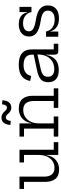

<svg xmlns="http://www.w3.org/2000/svg" viewBox="882 -1702 832 2636"><g transform="rotate(-90 1298.0 -384.0)"><path d="M488.5 -470.5H385.5V-532.5H560.5V-62H664.5V0H488.5ZM191 -532.5V-193Q191 -127.5 220.2 -89.8Q249.5 -52 312.5 -52Q363 -52 402.8 -77.8Q442.5 -103.5 465.5 -152Q488.5 -200.5 488.5 -268.5L506 -162H485Q471.5 -76 418.2 -32.2Q365 11.5 287.5 11.5Q201.5 11.5 160.2 -39.5Q119 -90.5 119 -181V-470.5H22.5V-532.5Z M922 -62H1017V0H740.5V-62H850V-470.5H740.5V-532.5H922ZM1229 -62V-340.5Q1229 -406 1199.5 -443.5Q1170 -481 1106.5 -481Q1055 -481 1013 -455.5Q971 -430 946.5 -381.5Q922 -333 922 -264L905.5 -370.5H925.5Q935 -425 962 -463.2Q989 -501.5 1031.2 -521.8Q1073.5 -542 1128.5 -542Q1215.5 -542 1258.2 -491.8Q1301 -441.5 1301 -350V-62H1403.5V0H1135.5V-62ZM1184.5 -772.5 1240 -766.5Q1235 -705.5 1209 -675.2Q1183 -645 1138 -645Q1112 -645 1093 -655.8Q1074 -666.5 1053.5 -689Q1038 -706.5 1027.8 -713.2Q1017.5 -720 1005 -720Q984.5 -720 972.2 -703.8Q960 -687.5 955.5 -652L900 -658Q905.5 -719 931.2 -749.5Q957 -780 1002 -780Q1027.5 -780 1047.2 -769.2Q1067 -758.5 1088 -735Q1104 -717.5 1114.2 -711Q1124.5 -704.5 1136 -704.5Q1156 -704.5 1168.2 -721.2Q1180.5 -738 1184.5 -772.5Z M1907.5 0Q1887 0 1876.2 -13Q1865.5 -26 1865.5 -49.5V-209.5L1872 -226L1868.5 -286.5L1865.5 -318V-358.5Q1865.5 -399.5 1848.8 -425.5Q1832 -451.5 1800.5 -464Q1769 -476.5 1724.5 -476.5Q1658 -476.5 1621.8 -450.2Q1585.5 -424 1573.5 -371.5L1504.5 -386Q1514.5 -438.5 1542 -473.2Q1569.5 -508 1615.2 -525.2Q1661 -542.5 1727 -542.5Q1796 -542.5 1842.8 -523.2Q1889.5 -504 1913.5 -464.5Q1937.5 -425 1937.5 -362.5V-62H2016V0ZM1656.5 7Q1573.5 7 1530.5 -29.8Q1487.5 -66.5 1487.5 -138Q1487.5 -204 1525.5 -238.8Q1563.5 -273.5 1647.5 -291L1887 -342V-290.5L1659.5 -239Q1610.5 -227.5 1586.2 -205.2Q1562 -183 1562 -142.5Q1562 -98.5 1589 -76.8Q1616 -55 1668 -55Q1725.5 -55 1771 -81.5Q1816.5 -108 1842.5 -159.5Q1868.5 -211 1868.5 -286.5L1887.5 -168.5H1862Q1849.5 -85 1797.2 -39Q1745 7 1656.5 7Z M2363.5 9.5Q2310 9.5 2273.2 -6.5Q2236.5 -22.5 2215 -49.2Q2193.5 -76 2187 -109H2169L2183.5 -168Q2193 -115.5 2235.8 -82.5Q2278.5 -49.5 2347 -49.5Q2405.5 -49.5 2437.8 -73.2Q2470 -97 2470 -142.5Q2470 -184 2438 -207Q2406 -230 2326 -242Q2211.5 -260 2163 -298.8Q2114.5 -337.5 2114.5 -401Q2114.5 -465 2159 -503.5Q2203.5 -542 2283 -542Q2335.5 -542 2369.8 -526Q2404 -510 2422.5 -483.2Q2441 -456.5 2446.5 -424.5H2464.5L2450 -368Q2441 -419 2401 -451.2Q2361 -483.5 2296.5 -483.5Q2244.5 -483.5 2215.2 -461.5Q2186 -439.5 2186 -403Q2186 -364.5 2222.5 -342.8Q2259 -321 2337.5 -308.5Q2448.5 -291 2495 -251Q2541.5 -211 2541.5 -143Q2541.5 -71.5 2495.8 -31Q2450 9.5 2363.5 9.5ZM2111.5 0V-168H2183.5V0ZM2450 -368V-532.5H2522V-368Z"/></g></svg>

Font: Hepta Slab ExtraLight
Style: Regular
Weight: 400
Version: Version 1.102